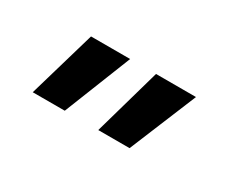

<svg xmlns="http://www.w3.org/2000/svg" viewBox="-40 -590 427 352"><g transform="rotate(30 174.0 -414.0)"><path d="M37.2 -343 78.6 -485H161.4L105 -343ZM175.9 -343 216.2 -485H300.8L242.2 -343Z"/></g></svg>

Font: Genos Thin
Style: Italic
Weight: 100
Italic angle: -8°
Designer: Robert E. Leuschke
Foundry: Robert E. Leuschke
Version: Version 1.010